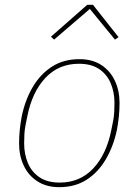

<svg xmlns="http://www.w3.org/2000/svg" viewBox="-20 -763 574 795"><path d="M225 12Q172 12 134.5 -12.5Q97 -37 78 -78Q59 -119 59 -169Q59 -198 62 -226.5Q65 -255 70 -281Q84 -349 115.5 -402.5Q147 -456 195 -487Q243 -518 309 -518Q363 -518 400 -493.5Q437 -469 456 -428Q475 -387 475 -337Q475 -308 472 -279.5Q469 -251 464 -225Q450 -158 418.5 -104Q387 -50 339 -19Q291 12 225 12ZM227 -7Q311 -7 366 -65.5Q421 -124 441 -225L449 -265Q452 -282 453 -300Q454 -318 454 -337Q454 -381 438.5 -418Q423 -455 390.5 -477Q358 -499 307 -499Q223 -499 168 -440.5Q113 -382 93 -281L85 -241Q82 -225 81 -207Q80 -189 80 -169Q80 -125 95.5 -88Q111 -51 143.5 -29Q176 -7 227 -7ZM341 -743H365L471 -609L456 -599L352 -726L204 -599L191 -611Z"/></svg>

Font: IBM Plex Sans Thin
Style: Italic
Weight: 250
Italic angle: -11.31°
Designer: Mike Abbink, Paul van der Laan, Pieter van Rosmalen
Foundry: Bold Monday
Version: Version 3.201